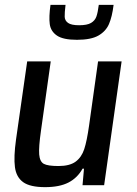

<svg xmlns="http://www.w3.org/2000/svg" viewBox="-20 -763 566 791"><path d="M36 0ZM326 -68H320Q299 -30 262 -11Q225 8 166 8Q104 8 75.5 -12.5Q47 -33 41.5 -74.5Q36 -116 46 -188L92 -510H189L149 -226Q139 -156 141.5 -126.5Q144 -97 160.5 -88Q177 -79 221 -79Q267 -79 291.5 -97Q316 -115 327 -148.5Q338 -182 347 -246L384 -510H481L409 0H320ZM297 -599Q240 -599 214.5 -616.5Q189 -634 185 -663.5Q181 -693 188 -743H250Q246 -710 246.5 -694Q247 -678 260.5 -668.5Q274 -659 306 -659Q339 -659 355 -668.5Q371 -678 377 -694.5Q383 -711 387 -743H448Q442 -694 429 -664Q416 -634 385.5 -616.5Q355 -599 297 -599Z"/></svg>

Font: Assailand Medium
Style: Italic
Weight: 500
Italic angle: -8°
Designer: Hector Gatti with collaboration of the Omnibus-Type team
Foundry: Omnibus-Type
Version: Version 0.072;October 19, 2019;FontCreator 12.0.0.2547 64-bi